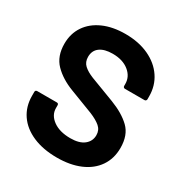

<svg xmlns="http://www.w3.org/2000/svg" viewBox="-166 -836 928 972"><g transform="rotate(30 297.5 -350.0)"><path d="M36 -200V-223Q36 -234 48 -234H161Q172 -234 172 -223V-207Q172 -166 210 -138.5Q248 -111 311 -111Q363 -111 390.5 -133Q418 -155 418 -190Q418 -220 396.5 -238.5Q375 -257 336 -273L198 -326Q130 -352 88 -395Q46 -438 46 -511Q46 -570 76 -614.5Q106 -659 161 -683.5Q216 -708 290 -708Q368 -708 427 -680.5Q486 -653 518.5 -604.5Q551 -556 551 -494V-477Q551 -473 548 -469.5Q545 -466 540 -466H426Q421 -466 418 -469Q415 -472 415 -477V-488Q415 -531 379 -560Q343 -589 284 -589Q236 -589 209.5 -569.5Q183 -550 183 -513Q183 -483 202.5 -465Q222 -447 257 -433L399 -379Q472 -351 514 -310.5Q556 -270 556 -195Q556 -133 524.5 -87Q493 -41 435.5 -16.5Q378 8 301 8Q220 8 160 -18Q100 -44 68 -91Q36 -138 36 -200Z"/></g></svg>

Font: Barlow GEO Bold
Style: Regular
Weight: 700
Designer: Jeremy Tribby
Foundry: Tribby Type
Version: Version 1.408